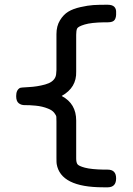

<svg xmlns="http://www.w3.org/2000/svg" viewBox="-20 -714 565 817"><path d="M48.8 -305.2Q48.8 -331.1 64.9 -339.8Q68.8 -341.8 103.5 -343.5Q138.2 -345.2 172.1 -354.5Q206.1 -363.8 215.8 -386.2Q219.7 -395 220.2 -416V-568.8Q220.2 -603 235.1 -627.4Q250 -651.9 270.5 -664.3Q291 -676.8 322.5 -683.8Q354 -690.9 377 -692.4Q399.9 -693.8 430.2 -693.8H438Q458 -693.8 466.6 -684.8Q475.1 -675.8 474.1 -660.2Q475.1 -640.1 468 -629.6Q460.9 -619.1 439 -619.1H424.8Q367.7 -618.2 339.8 -609.6Q312 -601.1 308.1 -592.5Q304.2 -584 304.2 -565.9V-409.2Q306.2 -341.3 243.2 -306.2V-305.2Q304.2 -272.9 304.2 -201.2V-40Q304.2 -23.9 309.1 -15.9Q314 -7.8 341.1 -0.5Q368.2 6.8 422.9 7.8H438Q474.1 7.8 474.1 44.9Q474.1 82 439.9 83H418.9Q237.8 83 221.2 -16.1Q220.2 -20 220.2 -43V-196.8Q220.2 -210.9 219.7 -217Q219.2 -223.1 210.7 -234.1Q202.1 -245.1 184.1 -252Q160.2 -261.7 131.6 -264.4Q103 -267.1 86.9 -266.6Q70.8 -266.1 59.8 -274.7Q48.8 -283.2 48.8 -305.2Z"/></svg>

Font: CMU Typewriter Text
Style: Bold
Weight: 700
Version: Version 0.7.0